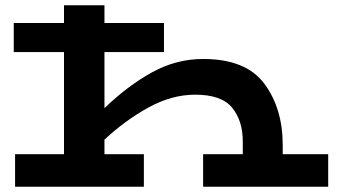

<svg xmlns="http://www.w3.org/2000/svg" viewBox="-20 -706 1281 726"><path d="M1221 -123V0H748V-123H898V-172Q898 -249 858 -298.5Q818 -348 718 -348Q629 -348 540.5 -299Q452 -250 375 -178V-123H524V0H37V-123H222V-509H32V-619H222V-686H375V-619H600V-509H375V-297Q462 -381 554 -432Q646 -483 748 -483Q910 -483 979.5 -389.5Q1049 -296 1049 -158V-123Z"/></svg>

Font: BioRhyme Expanded ExtraBold
Style: Regular
Weight: 800
Width: 7
Designer: Aoife Mooney
Foundry: Aoife Mooney Type
Version: Version 1.001